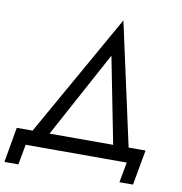

<svg xmlns="http://www.w3.org/2000/svg" viewBox="-99 -822 962 1016"><g transform="rotate(10 382.0 -314.5)"><path d="M630 0H87L67 109H-8L25 -80H110L482 -738L626 -80H717L683 109H610ZM452 -543 201 -80H543Z"/></g></svg>

Font: Jost*
Style: Italic
Weight: 400
Italic angle: -10°
Version: Version 3.7